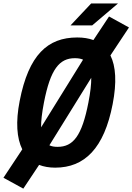

<svg xmlns="http://www.w3.org/2000/svg" viewBox="-54 -959 767 1112"><path d="M598.5 -356C623 -482 617 -575 585.5 -638L693 -800L577.5 -863.5L487 -727C459.5 -737 428.5 -742 393.5 -742C222 -742 112 -641.5 60 -374.5C36 -252.5 43 -158.5 75 -94L-34 70.5L81 133.5L172.5 -4C199.5 6.5 231 12 265.5 12C436.5 12 549 -100.5 598.5 -356ZM458 -365C420.5 -172 370 -108.5 279.5 -108.5C261 -108.5 245 -111 232 -117.5L474.5 -508.5C475 -471.5 469.5 -424.5 458 -365ZM354.5 -812 474 -939H629.5L480 -812ZM184 -221.5C183.5 -258.5 189 -305.5 200.5 -365C238 -558.5 290 -622 379.5 -622C398 -622 414 -619.5 427 -613.5Z"/></svg>

Font: Monaspace Neon
Style: Bold Italic
Weight: 700
Italic angle: -11°
Designer: Riley Cran & the Lettermatic Team
Foundry: Lettermatic
Version: Version 1.200 (Monaspace Neon)